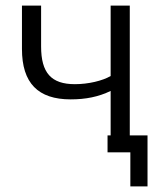

<svg xmlns="http://www.w3.org/2000/svg" viewBox="-20 -541 572 682"><path d="M441 -60V-521H373V-271C344 -254 294 -242 246 -242C162 -242 126 -282 126 -376V-521H58V-367C58 -246 115 -188 231 -188C284 -188 330 -197 373 -218V-60H362V0H443V121H504V-60Z"/></svg>

Font: FIGSv2-sans-serif
Style: Regular
Weight: 400
Designer: Matt McInerney, Pablo Impallari, Rodrigo Fuenzalida,Mirko Velimirovic
Foundry: Matt McInerney, Pablo Impallari, Rodrigo Fuenzalida
Version: Version 4.021;hotconv 1.0.109;makeotfexe 2.5.65596